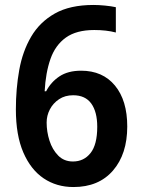

<svg xmlns="http://www.w3.org/2000/svg" viewBox="-20 -744 572 774"><path d="M44 -303Q44 -386 57.5 -461.5Q71 -537 105.5 -596Q140 -655 201 -689.5Q262 -724 357 -724Q378 -724 403.5 -721.5Q429 -719 447 -715V-613Q409 -623 360 -623Q288 -623 245.5 -592.5Q203 -562 183.5 -506.5Q164 -451 160 -376H166Q185 -413 219.5 -436Q254 -459 307 -459Q394 -459 443.5 -399Q493 -339 493 -234Q493 -123 435.5 -56.5Q378 10 276 10Q208 10 156 -25Q104 -60 74 -129.5Q44 -199 44 -303ZM274 -93Q318 -93 345 -127Q372 -161 372 -233Q372 -293 348 -326.5Q324 -360 275 -360Q242 -360 218 -344Q194 -328 181 -303Q168 -278 168 -250Q168 -213 179.5 -177Q191 -141 214.5 -117Q238 -93 274 -93Z"/></svg>

Font: Noto Sans Georgian SemiCondensed SemiBold
Style: Regular
Weight: 600
Width: 4
Designer: Monotype Design Team, Akaki Razmadze
Foundry: Google LLC
Version: Version 2.005; ttfautohint (v1.8.4.7-5d5b)